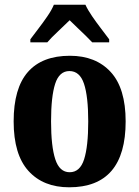

<svg xmlns="http://www.w3.org/2000/svg" viewBox="-20 -786 592 816"><path d="M274 10Q164 10 101 -59.5Q38 -129 38 -270Q38 -411 98.5 -480Q159 -549 277 -549Q387 -549 450.5 -480Q514 -411 514 -270Q514 10 274 10ZM276 -54Q320 -54 337.5 -109Q355 -164 355 -270Q355 -376 337 -430Q319 -484 275 -484Q232 -484 214.5 -430Q197 -376 197 -270Q197 -164 215 -109Q233 -54 276 -54ZM109 -619Q123 -638 143 -664Q163 -690 181.5 -717Q200 -744 209 -766H343Q353 -744 371.5 -717Q390 -690 410 -664Q430 -638 444 -619V-606H372Q362 -617 344.5 -634Q327 -651 308 -669Q289 -687 276 -700Q255 -679 226 -652Q197 -625 181 -606H109Z"/></svg>

Font: Noto Serif Thai Condensed ExtraBold
Style: Regular
Weight: 800
Width: 3
Designer: Monotype Design Team
Foundry: Monotype Imaging Inc.
Version: Version 2.002; ttfautohint (v1.8.4.7-5d5b)